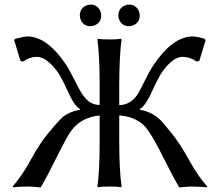

<svg xmlns="http://www.w3.org/2000/svg" viewBox="-20 -818 964 842"><path d="M330.1 -750Q330.1 -780.3 357.4 -793.5Q367.2 -797.9 377 -797.9Q406.7 -797.9 419.9 -770Q423.8 -759.8 423.8 -750Q423.8 -719.2 395.5 -707Q386.2 -703.6 377 -703.1Q346.2 -703.1 334 -731.4Q330.1 -740.7 330.1 -750ZM499 -750Q499 -780.3 526.4 -793.5Q536.1 -797.9 545.9 -797.9Q575.7 -797.9 588.9 -770Q592.8 -759.8 592.8 -750Q592.8 -719.2 564.5 -707Q555.2 -703.6 545.9 -703.1Q515.1 -703.1 502.9 -731.4Q499 -740.7 499 -750ZM249 -168.9Q189 -48.8 168 -12.7Q162.6 -3.9 158.2 3.9Q112.8 0 110.8 0Q64.5 0 38.1 3.9L35.2 0Q76.2 -45.4 118.2 -123Q155.3 -190.4 193.8 -236.8Q242.2 -294.9 259.3 -308.1Q287.6 -329.1 331.1 -336.9V-339.8Q307.1 -351.6 278.8 -414.6Q249.5 -479 232.9 -502Q185.1 -567.4 143.1 -568.8Q108.9 -568.4 81.1 -547.9L69.8 -550.8L42 -642.1L46.9 -647.9Q85 -657.7 101.1 -658.2Q188.5 -657.2 272 -530.8Q284.2 -512.2 323.7 -434.6Q352.1 -378.4 383.8 -364.7Q399.4 -358.4 417 -357.4V-444.8Q417 -573.7 407.2 -645L409.2 -647.9Q427.2 -645 460 -645Q492.7 -645 511.2 -647.9L513.2 -645Q503.4 -578.1 502.9 -444.8V-356.9Q555.2 -357.9 586.4 -409.2Q594.7 -422.9 610.4 -455.1Q634.8 -504.9 651.9 -530.8Q736.3 -656.7 823.2 -658.2Q842.3 -658.2 874.5 -648.9Q876.5 -648.4 877 -647.9L881.8 -642.1L854 -550.8L842.8 -547.9Q813.5 -568.4 780.8 -568.8Q740.2 -568.8 694.3 -506.8Q692.4 -503.9 690.9 -502Q675.8 -481 641.6 -406.2Q615.7 -351.6 592.8 -339.8V-336.9Q648.4 -327.1 685.1 -290Q694.8 -279.8 730 -236.8Q768.6 -190.4 813 -109.4Q849.1 -44.4 889.2 0L886.2 3.9Q859.9 0 813 0Q806.6 0 766.1 3.9Q736.3 -46.4 677.2 -164.6Q675.8 -167.5 674.8 -168.9Q635.7 -244.6 609.4 -270Q568.8 -306.6 502.9 -312V-200.2Q502.9 -71.3 513.2 0L511.2 2.9Q493.2 0 460 0Q427.2 0 409.2 2.9L407.2 0Q417 -68.4 417 -200.2V-311.5Q335 -304.2 290.5 -242.2Q275.4 -220.2 249 -168.9Z"/></svg>

Font: Linux Biolinum O
Style: Regular
Weight: 400
Designer: Philipp H. Poll
Foundry: Philipp H. Poll
Version: Version 1.0.4